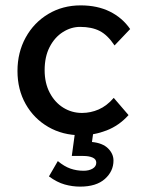

<svg xmlns="http://www.w3.org/2000/svg" viewBox="-20 -492 540 714"><path d="M281 11Q213 11 159.5 -20Q106 -51 75.5 -105Q45 -159 45 -228Q45 -297 75.5 -352.5Q106 -408 159.5 -440Q213 -472 280 -472Q342 -472 388.5 -449Q435 -426 464 -384L406 -323Q380 -362 350.5 -377Q321 -392 278 -392Q244 -392 213.5 -372.5Q183 -353 164.5 -317Q146 -281 146 -231Q146 -183 165 -147Q184 -111 215.5 -91.5Q247 -72 285 -72Q317 -72 347 -85Q377 -98 403 -128L458 -64Q423 -25 376.5 -7Q330 11 281 11ZM278 202Q249 202 220.5 194Q192 186 162 164L195 107Q219 127 242 135Q265 143 291 143Q311 143 324.5 135Q338 127 338 113Q338 100 324.5 94Q311 88 290 88H247L259 0H327L322 36Q362 40 382 60Q402 80 402 105Q402 145 370 173.5Q338 202 278 202Z"/></svg>

Font: Inconsolata SemiBold
Style: Regular
Weight: 600
Monospace: yes
Designer: Raph Levien, Cyreal, Brenton Simpson
Foundry: Raph Levien, Cyreal, Google
Version: Version 3.100; ttfautohint (v1.8.4.7-5d5b)